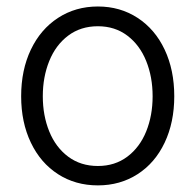

<svg xmlns="http://www.w3.org/2000/svg" viewBox="-20 -558 600 589"><path d="M44.9 -262.7Q44.9 -343.3 74.7 -405.8Q104.5 -468.3 158.2 -503.2Q211.9 -538.1 280.3 -538.1Q348.6 -538.1 402.1 -503.2Q455.6 -468.3 485.1 -405.8Q514.6 -343.3 514.6 -262.7Q514.6 -182.6 485.1 -120.4Q455.6 -58.1 402.1 -23.7Q348.6 10.7 280.3 10.7Q211.4 10.7 158 -23.7Q104.5 -58.1 74.7 -120.4Q44.9 -182.6 44.9 -262.7ZM448.2 -262.7Q448.2 -321.8 428.5 -370.8Q408.7 -419.9 370.6 -448.7Q332.5 -477.5 280.3 -477.5Q227.5 -477.5 189.2 -448.7Q150.9 -419.9 131.1 -370.8Q111.3 -321.8 111.3 -262.7Q111.3 -203.6 131.1 -154.8Q150.9 -106 189.2 -77.4Q227.5 -48.8 280.3 -48.8Q332.5 -48.8 370.6 -77.4Q408.7 -106 428.5 -154.8Q448.2 -203.6 448.2 -262.7Z"/></svg>

Font: Pretendard Std Light
Style: Regular
Weight: 300
Designer: Base glyphs from Inter by Rasmus Andersson; Hangeul glyphs from Noto Sans CJK(Source Han Sans) by Jang Soo-young and Kan
Foundry: Kil Hyung-jin
Version: Version 1.309